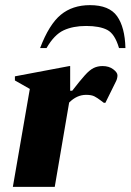

<svg xmlns="http://www.w3.org/2000/svg" viewBox="-20 -727 508 747"><path d="M30 0 96 -381 38 -414V-430L250 -470H253V-374H261Q292 -414 310.5 -434.5Q329 -455 344.5 -462.5Q360 -470 379 -470Q404 -470 420.5 -457.5Q437 -445 437 -434Q437 -423 432 -412L390 -327H384L372 -336Q359 -346 347.5 -352Q336 -358 315 -358Q279 -358 249 -328L193 0ZM136 -540Q171 -632 216.5 -669.5Q262 -707 330 -707Q405 -707 435.5 -664Q466 -621 468 -540H443Q427 -595 397.5 -610.5Q368 -626 315 -626Q264 -626 227.5 -609Q191 -592 161 -540Z"/></svg>

Font: Spectral ExtraBold
Style: Italic
Weight: 800
Italic angle: -10°
Designer: Jean-Baptiste Levee
Foundry: Production Type
Version: Version 2.001